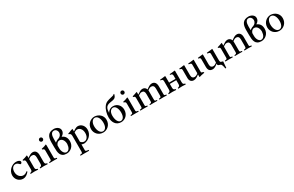

<svg xmlns="http://www.w3.org/2000/svg" viewBox="276 -2675 7472 4877"><g transform="rotate(-30 4012.0 -236.0)"><path d="M404 -113C364 -77 331 -61 285 -61C209 -61 126 -130 126 -251C126 -351 180 -410 245 -410C281 -410 310 -394 340 -363C352 -349 357 -344 369 -344C388 -344 408 -366 408 -391C408 -426 359 -454 289 -454C169 -454 36 -345 36 -200C36 -86 120 12 240 12C307 12 367 -26 421 -94Z M898 -304C898 -393 859 -454 776 -454C723 -454 671 -417 617 -379V-433C617 -443 615 -451 613 -458C562 -437 512 -421 461 -410V-388C511 -378 525 -370 525 -300V-100C525 -40 501 -36 461 -26V0C481 0 532 -5 572 -5C612 -5 661 0 681 0V-26C641 -36 617 -40 617 -100V-347C649 -371 682 -391 722 -391C780 -391 806 -355 806 -286V-100C806 -40 782 -34 742 -24V0C782 0 813 -5 853 -5C893 -5 922 0 962 0V-26C922 -36 898 -40 898 -100Z M1126 -569C1157 -569 1181 -594 1181 -624C1181 -655 1157 -679 1126 -679C1097 -679 1072 -655 1072 -624C1072 -594 1097 -569 1126 -569ZM1241 0V-24L1235 -26C1179 -30 1175 -39 1175 -86V-427C1174 -438 1172 -449 1170 -458L1143 -448C1105 -429 1063 -423 1024 -412V-399L1027 -390C1065 -379 1082 -373 1082 -325V-87C1082 -33 1073 -29 1018 -26L1015 -17V0H1043C1067 0 1091 -1 1115 -1H1171C1186 -1 1200 0 1215 0Z M1743 -223C1743 -322 1703 -390 1615 -424C1683 -468 1704 -512 1704 -564C1704 -650 1614 -697 1539 -698C1370 -698 1318 -591 1318 -431C1318 -416 1318 -292 1319 -277C1319 -131 1332 12 1517 12C1628 12 1743 -77 1743 -223ZM1615 -555C1614 -486 1573 -444 1520 -425C1472 -414 1443 -387 1416 -370V-480C1416 -579 1441 -659 1518 -659C1575 -659 1615 -609 1615 -555ZM1647 -196C1640 -92 1599 -22 1527 -22C1472 -22 1415 -95 1415 -201V-284C1433 -334 1465 -374 1520 -374C1598 -374 1647 -292 1647 -196Z M1954 -385V-430C1954 -443 1953 -454 1951 -463C1911 -454 1876 -435 1834 -420C1823 -417 1813 -415 1801 -411V-398L1804 -389C1841 -382 1863 -362 1863 -307V148C1863 197 1852 205 1799 205L1790 212V232H1826C1854 232 1869 231 1901 231C1947 231 1970 232 2008 232H2042V215L2040 205C1968 201 1956 192 1954 165V-5C1976 3 2001 10 2031 11C2163 -1 2278 -109 2278 -254C2278 -362 2207 -454 2099 -454C2055 -454 2005 -422 1954 -385ZM1954 -354C1983 -373 2013 -389 2044 -389C2121 -389 2183 -320 2183 -208C2183 -103 2130 -31 2053 -31C2016 -31 1979 -50 1954 -83Z M2590 -454C2475 -454 2358 -364 2358 -217C2358 -94 2450 12 2588 12C2706 12 2819 -80 2819 -227C2821 -358 2714 -449 2590 -454ZM2581 -423C2665 -423 2713 -323 2713 -206C2713 -80 2662 -19 2597 -19C2514 -19 2463 -122 2463 -240C2463 -357 2520 -423 2581 -423Z M2963 -352C2967 -465 2988 -542 3117 -562C3176 -571 3232 -579 3259 -598C3290 -619 3303 -652 3315 -697C3313 -701 3310 -704 3305 -704C3295 -704 3282 -681 3256 -676L3196 -661C3097 -636 3037 -623 2981 -548C2923 -470 2893 -355 2893 -252C2893 -112 2962 12 3115 12C3232 12 3338 -80 3338 -228C3338 -352 3251 -446 3127 -446C3056 -446 2997 -406 2965 -351C2964 -351 2964 -352 2963 -352ZM3112 -414C3186 -414 3233 -319 3233 -204C3233 -77 3182 -20 3121 -20C3046 -20 2997 -118 2997 -243C2997 -372 3064 -414 3112 -414Z M3515 -569C3546 -569 3570 -594 3570 -624C3570 -655 3546 -679 3515 -679C3486 -679 3461 -655 3461 -624C3461 -594 3486 -569 3515 -569ZM3630 0V-24L3624 -26C3568 -30 3564 -39 3564 -86V-427C3563 -438 3561 -449 3559 -458L3532 -448C3494 -429 3452 -423 3413 -412V-399L3416 -390C3454 -379 3471 -373 3471 -325V-87C3471 -33 3462 -29 3407 -26L3404 -17V0H3432C3456 0 3480 -1 3504 -1H3560C3575 -1 3589 0 3604 0Z M4456 0V-24L4453 -26C4404 -29 4395 -33 4395 -73V-301C4395 -397 4352 -454 4272 -454C4216 -454 4169 -420 4107 -374C4090 -425 4051 -454 3998 -454C3940 -454 3897 -418 3837 -378V-436C3836 -444 3835 -452 3833 -459C3785 -441 3734 -422 3691 -412V-392C3740 -380 3746 -366 3746 -325V-81C3746 -32 3733 -30 3678 -26V0H3720C3736 0 3752 -1 3771 -1H3800C3828 -1 3847 0 3871 0H3897V-22L3892 -26C3851 -28 3841 -33 3838 -60V-345C3869 -371 3902 -392 3942 -392C3998 -392 4023 -357 4023 -288V-85C4023 -35 4016 -29 3959 -24V0H4000C4025 0 4047 -1 4082 -1C4111 -1 4130 0 4153 0H4179V-19L4171 -26C4122 -28 4115 -31 4115 -87V-305C4115 -320 4114 -333 4114 -345C4148 -371 4185 -391 4218 -391C4271 -391 4302 -358 4302 -289V-101C4302 -35 4296 -29 4242 -26L4237 -19V0H4266C4288 0 4305 -1 4331 -1H4364C4382 -1 4400 0 4416 0Z M4666 -340V-425C4666 -432 4664 -440 4662 -447C4595 -436 4528 -431 4505 -430V-408C4565 -408 4574 -380 4574 -340V-100C4574 -40 4550 -36 4510 -26V0C4530 0 4581 -5 4621 -5C4661 -5 4710 0 4730 0V-26C4690 -36 4666 -40 4666 -100V-214H4855V-100C4855 -40 4831 -34 4791 -24V0C4831 0 4862 -5 4902 -5C4942 -5 4971 0 5011 0V-26C4971 -36 4947 -40 4947 -100V-340V-425C4947 -434 4946 -441 4943 -446C4901 -440 4844 -433 4786 -430V-408C4846 -408 4855 -380 4855 -340V-252H4666Z M5565 -45C5544 -45 5540 -46 5536 -58H5525C5497 -62 5498 -74 5498 -108V-419C5498 -428 5497 -437 5497 -446C5444 -440 5388 -431 5329 -428V-406L5369 -397C5396 -391 5406 -381 5406 -346V-99C5372 -69 5338 -50 5300 -50C5254 -50 5220 -79 5220 -150V-292C5220 -322 5219 -351 5219 -380C5219 -394 5220 -408 5220 -422C5220 -433 5219 -441 5218 -447L5188 -444C5146 -436 5105 -433 5067 -430V-408L5086 -404C5115 -398 5127 -388 5127 -347V-121C5127 -34 5173 12 5246 12C5300 12 5348 -18 5406 -65V8C5406 12 5412 14 5412 14C5438 6 5501 -12 5541 -17L5565 -20Z M5614 -430V-408L5633 -404C5662 -398 5674 -388 5674 -347V-134C5674 -35 5713 11 5801 11C5849 11 5898 -22 5953 -65V-31C5980 17 6033 -16 6057 44C6063 59 6070 77 6075 103L6084 152H6111L6126 -33C6104 -36 6109 -39 6102 -41C6046 -47 6045 -70 6045 -151V-422C6045 -430 6044 -438 6044 -446C6035 -445 6026 -443 6016 -443L5983 -439C5950 -435 5913 -430 5876 -428V-406L5916 -397C5943 -391 5953 -381 5953 -346V-99C5919 -69 5885 -50 5847 -50C5801 -50 5767 -79 5767 -150V-398V-418C5767 -431 5766 -438 5765 -447L5739 -444C5699 -437 5653 -432 5614 -430Z M6949 0V-24L6946 -26C6897 -29 6888 -33 6888 -73V-301C6888 -397 6845 -454 6765 -454C6709 -454 6662 -420 6600 -374C6583 -425 6544 -454 6491 -454C6433 -454 6390 -418 6330 -378V-436C6329 -444 6328 -452 6326 -459C6278 -441 6227 -422 6184 -412V-392C6233 -380 6239 -366 6239 -325V-81C6239 -32 6226 -30 6171 -26V0H6213C6229 0 6245 -1 6264 -1H6293C6321 -1 6340 0 6364 0H6390V-22L6385 -26C6344 -28 6334 -33 6331 -60V-345C6362 -371 6395 -392 6435 -392C6491 -392 6516 -357 6516 -288V-85C6516 -35 6509 -29 6452 -24V0H6493C6518 0 6540 -1 6575 -1C6604 -1 6623 0 6646 0H6672V-19L6664 -26C6615 -28 6608 -31 6608 -87V-305C6608 -320 6607 -333 6607 -345C6641 -371 6678 -391 6711 -391C6764 -391 6795 -358 6795 -289V-101C6795 -35 6789 -29 6735 -26L6730 -19V0H6759C6781 0 6798 -1 6824 -1H6857C6875 -1 6893 0 6909 0Z M7454 -223C7454 -322 7414 -390 7326 -424C7394 -468 7415 -512 7415 -564C7415 -650 7325 -697 7250 -698C7081 -698 7029 -591 7029 -431C7029 -416 7029 -292 7030 -277C7030 -131 7043 12 7228 12C7339 12 7454 -77 7454 -223ZM7326 -555C7325 -486 7284 -444 7231 -425C7183 -414 7154 -387 7127 -370V-480C7127 -579 7152 -659 7229 -659C7286 -659 7326 -609 7326 -555ZM7358 -196C7351 -92 7310 -22 7238 -22C7183 -22 7126 -95 7126 -201V-284C7144 -334 7176 -374 7231 -374C7309 -374 7358 -292 7358 -196Z M7758 -454C7643 -454 7526 -364 7526 -217C7526 -94 7618 12 7756 12C7874 12 7987 -80 7987 -227C7989 -358 7882 -449 7758 -454ZM7749 -423C7833 -423 7881 -323 7881 -206C7881 -80 7830 -19 7765 -19C7682 -19 7631 -122 7631 -240C7631 -357 7688 -423 7749 -423Z"/></g></svg>

Font: Sibila
Style: Regular
Weight: 400
Designer: Stefan Peev
Foundry: Context Ltd
Version: Version 1.000